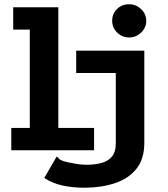

<svg xmlns="http://www.w3.org/2000/svg" viewBox="-20 -706 790 902"><path d="M587 -530Q554 -530 530.5 -553Q507 -576 507 -608Q507 -641 529.5 -663.5Q552 -686 587 -686Q619 -686 643 -663Q667 -640 667 -608Q667 -576 643 -553Q619 -530 587 -530ZM33 0V-105H120V-567H42V-672H254V-105H422V0ZM381 176Q321 176 273.5 165.5Q226 155 188 130L246 30Q252 32 253.5 35Q255 38 259.5 42Q264 46 278.5 51Q293 56 324 61Q337 64 353.5 66Q370 68 388 68Q426 68 457 59.5Q488 51 506 29.5Q524 8 524 -32V-363H338V-468H658V-36Q658 41 621 87Q584 133 521.5 154Q459 175 381 176Z"/></svg>

Font: Inconsolata ExtraExpanded ExtraBold
Style: Regular
Weight: 800
Width: 8
Monospace: yes
Designer: Raph Levien, Cyreal, Brenton Simpson
Foundry: Raph Levien, Cyreal, Google
Version: Version 3.001; ttfautohint (v1.8.2.53-6de2)